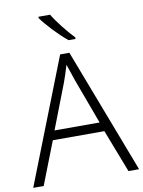

<svg xmlns="http://www.w3.org/2000/svg" viewBox="-101 -1017 810 1086"><g transform="rotate(-10 304.0 -474.0)"><path d="M264 -948H197V-940C226 -899 292 -828 342 -788H382V-797C344 -836 290 -904 264 -948ZM547 0H608L334 -717H281L0 0H60L156 -246H452ZM339 -556 434 -299H175L274 -555C283 -580 296 -618 306 -653C316 -622 332 -575 339 -556Z"/></g></svg>

Font: Noto Sans Myanmar UI Light
Style: Regular
Weight: 300
Designer: Monotype Design Team
Foundry: Monotype Imaging Inc.
Version: Version 2.103